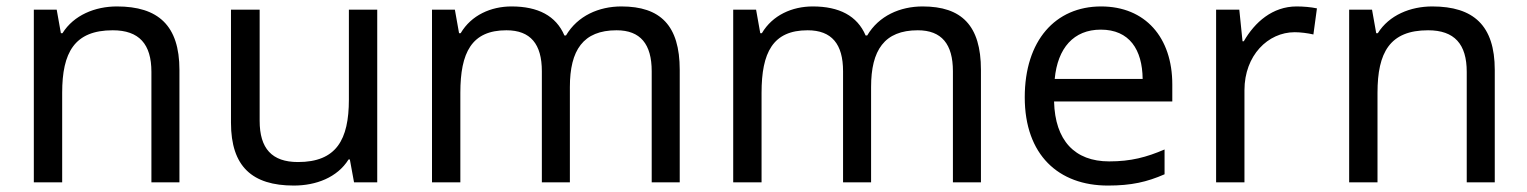

<svg xmlns="http://www.w3.org/2000/svg" viewBox="-20 -632 4741 596"><path d="M343 -612C275 -612 209 -585 174 -529H169L156 -602H85V-66H173V-344C173 -469 211 -538 330 -538C412 -538 450 -495 450 -409V-66H537V-415C537 -553 471 -612 343 -612Z M1151 -602H1063V-323C1063 -198 1024 -129 905 -129C824 -129 786 -171 786 -257V-602H697V-251C697 -115 763 -56 892 -56C961 -56 1027 -81 1062 -137H1066L1079 -66H1151Z M1909 -612C1839 -612 1773 -583 1737 -522H1732C1706 -583 1650 -612 1568 -612C1504 -612 1443 -585 1410 -529H1405L1392 -602H1321V-66H1409V-344C1409 -469 1444 -538 1552 -538C1627 -538 1662 -495 1662 -411V-66H1749V-362C1749 -476 1790 -538 1894 -538C1968 -538 2003 -495 2003 -411V-66H2090V-415C2090 -553 2030 -612 1909 -612Z M2844 -612C2774 -612 2708 -583 2672 -522H2667C2641 -583 2585 -612 2503 -612C2439 -612 2378 -585 2345 -529H2340L2327 -602H2256V-66H2344V-344C2344 -469 2379 -538 2487 -538C2562 -538 2597 -495 2597 -411V-66H2684V-362C2684 -476 2725 -538 2829 -538C2903 -538 2938 -495 2938 -411V-66H3025V-415C3025 -553 2965 -612 2844 -612Z M3398 -612C3256 -612 3161 -506 3161 -330C3161 -151 3266 -56 3419 -56C3492 -56 3540 -67 3595 -91V-168C3539 -144 3491 -131 3423 -131C3316 -131 3255 -196 3252 -317H3619V-370C3619 -516 3535 -612 3398 -612ZM3397 -540C3486 -540 3526 -478 3527 -387H3254C3263 -483 3313 -540 3397 -540Z M4005 -612C3930 -612 3875 -563 3841 -504H3837L3827 -602H3755V-66H3843V-352C3843 -460 3916 -532 3999 -532C4017 -532 4040 -529 4057 -525L4068 -606C4050 -610 4025 -612 4005 -612Z M4426 -612C4358 -612 4292 -585 4257 -529H4252L4239 -602H4168V-66H4256V-344C4256 -469 4294 -538 4413 -538C4495 -538 4533 -495 4533 -409V-66H4620V-415C4620 -553 4554 -612 4426 -612Z"/></svg>

Font: Noto Sans Malayalam UI
Style: Regular
Weight: 400
Designer: Jelle Bosma - Monotype Design Team
Foundry: Monotype Imaging Inc.
Version: Version 2.104